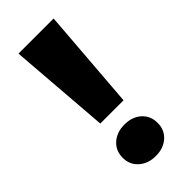

<svg xmlns="http://www.w3.org/2000/svg" viewBox="-233 -748 823 823"><g transform="rotate(-45 178.5 -336.5)"><path d="M72 -700H285L249 -240H108ZM72 -68Q72 -111 102 -137.5Q132 -164 178 -164Q225 -164 254.5 -137.5Q284 -111 284 -68Q284 -26 254.5 0.5Q225 27 178 27Q132 27 102 0.5Q72 -26 72 -68Z"/></g></svg>

Font: Jost* Heavy
Style: Regular
Weight: 800
Version: Version 3.7